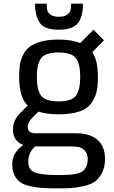

<svg xmlns="http://www.w3.org/2000/svg" viewBox="-20 -803 627 1053"><path d="M301 -176Q371 -176 416.5 -192Q462 -208 483 -240Q504 -272 510.5 -303.5Q517 -335 517 -381Q517 -473 486 -517L550 -582L493 -640L420 -567Q372 -586 301 -586Q244 -586 203.5 -574.5Q163 -563 140.5 -545Q118 -527 105 -498.5Q92 -470 88.5 -443.5Q85 -417 85 -381Q85 -269 132 -224L92 -184Q51 -143 51 -94Q51 -29 108 -8Q47 34 47 99Q47 133 59 157.5Q71 182 90.5 196Q110 210 142.5 217.5Q175 225 207.5 227.5Q240 230 287 230Q337 230 367 228.5Q397 227 437.5 218Q478 209 500.5 193Q523 177 539.5 145Q556 113 556 68Q556 1 515 -35.5Q474 -72 399 -72H176Q132 -72 132 -107Q132 -132 154 -154L191 -191Q235 -176 301 -176ZM301 -247Q227 -247 204.5 -279.5Q182 -312 182 -381Q182 -450 204.5 -482.5Q227 -515 301 -515Q375 -515 397.5 -482.5Q420 -450 420 -381Q420 -312 397.5 -279.5Q375 -247 301 -247ZM291 157Q211 157 173 143.5Q135 130 135 84Q135 33 173 0H369Q395 0 412.5 3.5Q430 7 445.5 23.5Q461 40 461 69Q461 94 453.5 110Q446 126 434 135.5Q422 145 398.5 150Q375 155 352.5 156Q330 157 291 157ZM435 -783Q435 -751 430.5 -729Q426 -707 413.5 -685Q401 -663 373 -651.5Q345 -640 303 -640Q224 -640 198 -678Q172 -716 172 -783H236Q236 -760 239 -747Q242 -734 257.5 -722.5Q273 -711 303 -711Q333 -711 348.5 -722.5Q364 -734 367 -747Q370 -760 370 -783Z"/></svg>

Font: Glegoo
Style: Bold
Weight: 700
Version: Version 2.0.1; ttfautohint (v0.9) -r 48 -G 60